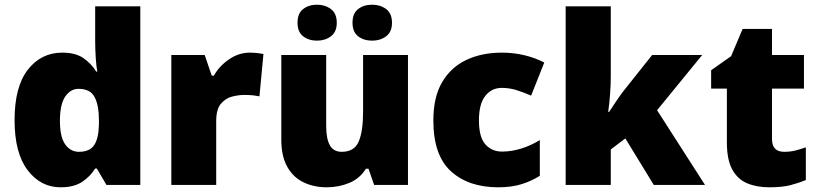

<svg xmlns="http://www.w3.org/2000/svg" viewBox="-20 -787 3480 817"><path d="M238 10Q153 10 97.5 -63Q42 -136 42 -276Q42 -418 98.5 -490.5Q155 -563 245 -563Q301 -563 334.5 -540Q368 -517 390 -482H394Q390 -503 387.5 -540Q385 -577 385 -612V-760H577V0H433L392 -70H385Q365 -37 330 -13.5Q295 10 238 10ZM316 -141Q362 -141 381 -170Q400 -199 401 -259V-274Q401 -339 382.5 -374Q364 -409 314 -409Q280 -409 257.5 -376Q235 -343 235 -273Q235 -204 257.5 -172.5Q280 -141 316 -141Z M1043 -563Q1059 -563 1076 -561Q1093 -559 1101 -557L1084 -377Q1074 -379 1059.5 -381Q1045 -383 1019 -383Q995 -383 967.5 -376Q940 -369 920 -345.5Q900 -322 900 -272V0H709V-553H851L881 -465H890Q913 -506 954.5 -534.5Q996 -563 1043 -563Z M1716 -553V0H1572L1548 -69H1537Q1511 -27 1466 -8.5Q1421 10 1370 10Q1316 10 1272 -11Q1228 -32 1202.5 -77Q1177 -122 1177 -193V-553H1368V-251Q1368 -197 1383.5 -169Q1399 -141 1434 -141Q1488 -141 1506.5 -185Q1525 -229 1525 -311V-553ZM1246 -690Q1246 -730 1270 -748.5Q1294 -767 1329 -767Q1363 -767 1388 -748.5Q1413 -730 1413 -690Q1413 -651 1388 -632.5Q1363 -614 1329 -614Q1294 -614 1270 -632.5Q1246 -651 1246 -690ZM1480 -690Q1480 -730 1504 -748.5Q1528 -767 1564 -767Q1598 -767 1623 -748.5Q1648 -730 1648 -690Q1648 -651 1623 -632.5Q1598 -614 1564 -614Q1528 -614 1504 -632.5Q1480 -651 1480 -690Z M2100 10Q1974 10 1899 -58Q1824 -126 1824 -274Q1824 -375 1862 -438.5Q1900 -502 1965.5 -532.5Q2031 -563 2115 -563Q2166 -563 2211.5 -552Q2257 -541 2296 -521L2240 -380Q2206 -395 2176.5 -404Q2147 -413 2115 -413Q2072 -413 2045 -379Q2018 -345 2018 -275Q2018 -203 2045.5 -172.5Q2073 -142 2116 -142Q2157 -142 2198.5 -155Q2240 -168 2277 -191V-39Q2243 -17 2200 -3.5Q2157 10 2100 10Z M2579 -461Q2579 -427 2576 -386Q2573 -345 2568 -311H2572Q2583 -328 2600.5 -354Q2618 -380 2631 -397L2755 -553H2968L2776 -318L2980 0H2762L2641 -198L2579 -151V0H2387V-760H2579Z M3317 -141Q3343 -141 3364.5 -146.5Q3386 -152 3409 -160V-21Q3378 -8 3343 1Q3308 10 3254 10Q3200 10 3159.5 -7Q3119 -24 3096 -65.5Q3073 -107 3073 -182V-410H3006V-488L3091 -548L3140 -664H3265V-553H3401V-410H3265V-195Q3265 -141 3317 -141Z"/></svg>

Font: Noto Sans Cherokee Black
Style: Regular
Weight: 900
Designer: Monotype Design Team
Foundry: Monotype Imaging Inc.
Version: Version 2.001; ttfautohint (v1.8.4.7-5d5b)